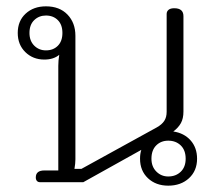

<svg xmlns="http://www.w3.org/2000/svg" viewBox="-20 -575 703 606"><path d="M422 -74Q422 -90 426 -102L243 0H106Q100 0 96.5 -4Q93 -8 93 -15Q93 -37 120 -37H164V-367Q164 -384 167 -402Q149 -387 120 -387Q84 -387 60 -410.5Q36 -434 36 -471Q36 -509 61 -532Q86 -555 125 -555Q168 -555 193 -529Q218 -503 218 -462V-72Q218 -59 215 -42H237L475 -173Q491 -182 498.5 -193.5Q506 -205 506 -222V-531Q506 -539 512 -544Q518 -549 530 -549Q559 -549 559 -524V-223Q559 -201 551 -186.5Q543 -172 527 -160Q561 -155 581.5 -132Q602 -109 602 -74Q602 -36 576.5 -12.5Q551 11 511 11Q472 11 447 -12.5Q422 -36 422 -74ZM177 -471Q177 -497 162.5 -511.5Q148 -526 125 -526Q103 -526 88 -511.5Q73 -497 73 -471Q73 -446 88 -431Q103 -416 125 -416Q148 -416 162.5 -430.5Q177 -445 177 -471ZM566 -74Q566 -101 550.5 -116Q535 -131 511 -131Q488 -131 473 -116Q458 -101 458 -74Q458 -49 473.5 -33.5Q489 -18 511 -18Q535 -18 550.5 -33Q566 -48 566 -74Z"/></svg>

Font: Maitree Light
Style: Regular
Weight: 300
Designer: CadsonDemak Team
Foundry: CadsonDemak
Version: Version 1.001